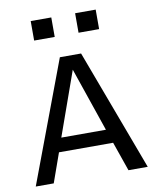

<svg xmlns="http://www.w3.org/2000/svg" viewBox="-84 -809 705 873"><g transform="rotate(-10 268.5 -372.5)"><path d="M438 0 391 -135H141L93 0H10L220 -560H318L527 0ZM163 -199H369L268 -494ZM118 -655V-745H213V-655ZM323 -655V-745H418V-655Z"/></g></svg>

Font: Carrois Gothic SC
Style: Regular
Weight: 400
Designer: Ralph du Carrois
Foundry: Ralph du Carrois
Version: Version 1.001